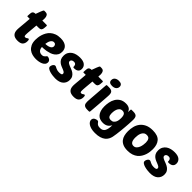

<svg xmlns="http://www.w3.org/2000/svg" viewBox="185 -1969 3379 3379"><g transform="rotate(45 1874.5 -279.5)"><path d="M256 -415Q253 -377 249.5 -340Q246 -303 243 -270Q240 -237 238.5 -211Q237 -185 237 -171Q237 -145 243 -136.5Q249 -128 263 -128Q274 -128 282 -132Q290 -136 297 -141Q304 -146 309.5 -150Q315 -154 322 -154Q329 -154 335 -146Q341 -138 341 -109Q341 -54 311 -22Q281 10 208 10Q136 10 101.5 -23.5Q67 -57 67 -126Q67 -141 68.5 -161.5Q70 -182 73 -215Q76 -248 80.5 -296Q85 -344 90 -415H37Q29 -415 27.5 -418.5Q26 -422 26 -429L29 -480Q30 -493 32.5 -505.5Q35 -518 42.5 -528Q50 -538 64 -544Q78 -550 101 -550Q108 -568 117 -593Q126 -618 135 -641.5Q144 -665 152.5 -681Q161 -697 168 -697H197Q239 -697 255 -671Q271 -645 271 -609Q271 -589 268 -550H373Q389 -550 389 -536L385 -482Q383 -452 368.5 -433.5Q354 -415 309 -415Z M664 10Q620 10 576.5 -1Q533 -12 498.5 -39Q464 -66 442 -111Q420 -156 420 -224Q420 -249 424 -284Q428 -319 439.5 -356Q451 -393 471.5 -429.5Q492 -466 525 -495Q558 -524 605 -542Q652 -560 717 -560Q769 -560 805 -548Q841 -536 863 -515.5Q885 -495 895 -468Q905 -441 905 -410Q905 -364 886.5 -332Q868 -300 838.5 -278.5Q809 -257 773 -245Q737 -233 702 -226.5Q667 -220 637.5 -218.5Q608 -217 592 -217Q592 -198 597.5 -179.5Q603 -161 614 -147Q625 -133 643 -124Q661 -115 687 -115Q713 -115 727.5 -123.5Q742 -132 751 -142.5Q760 -153 766.5 -161.5Q773 -170 784 -170Q789 -170 801.5 -167.5Q814 -165 827 -157Q840 -149 850 -135Q860 -121 860 -99Q860 -70 842 -49Q824 -28 795.5 -15Q767 -2 732 4Q697 10 664 10ZM683 -427Q661 -427 645.5 -414.5Q630 -402 619.5 -383Q609 -364 603.5 -341Q598 -318 595 -297Q657 -298 695.5 -318Q734 -338 734 -375Q734 -395 721.5 -411Q709 -427 683 -427Z M1198 -560Q1283 -560 1323 -526.5Q1363 -493 1363 -441Q1363 -397 1335.5 -374Q1308 -351 1256 -351Q1242 -351 1237 -354Q1232 -357 1232 -365Q1232 -374 1230.5 -385.5Q1229 -397 1223.5 -407.5Q1218 -418 1206.5 -425Q1195 -432 1174 -432Q1146 -432 1129 -418.5Q1112 -405 1112 -385Q1112 -364 1129.5 -351.5Q1147 -339 1173.5 -328Q1200 -317 1231 -305.5Q1262 -294 1288.5 -275Q1315 -256 1332.5 -227.5Q1350 -199 1350 -154Q1350 -82 1299 -36Q1248 10 1146 10Q1118 10 1081.5 5.5Q1045 1 1012 -8.5Q979 -18 956.5 -34Q934 -50 934 -74Q934 -83 937.5 -96Q941 -109 948.5 -121Q956 -133 966.5 -141.5Q977 -150 992 -150Q1004 -150 1014 -144Q1024 -138 1037.5 -131.5Q1051 -125 1071 -119Q1091 -113 1124 -113Q1149 -113 1168.5 -119Q1188 -125 1188 -146Q1188 -165 1172 -176.5Q1156 -188 1131.5 -198Q1107 -208 1078.5 -219.5Q1050 -231 1025.5 -250Q1001 -269 985 -298.5Q969 -328 969 -375Q969 -426 989.5 -461.5Q1010 -497 1042.5 -519Q1075 -541 1116 -550.5Q1157 -560 1198 -560Z M1650 -415Q1647 -377 1643.5 -340Q1640 -303 1637 -270Q1634 -237 1632.5 -211Q1631 -185 1631 -171Q1631 -145 1637 -136.5Q1643 -128 1657 -128Q1668 -128 1676 -132Q1684 -136 1691 -141Q1698 -146 1703.5 -150Q1709 -154 1716 -154Q1723 -154 1729 -146Q1735 -138 1735 -109Q1735 -54 1705 -22Q1675 10 1602 10Q1530 10 1495.5 -23.5Q1461 -57 1461 -126Q1461 -141 1462.5 -161.5Q1464 -182 1467 -215Q1470 -248 1474.5 -296Q1479 -344 1484 -415H1431Q1423 -415 1421.5 -418.5Q1420 -422 1420 -429L1423 -480Q1424 -493 1426.5 -505.5Q1429 -518 1436.5 -528Q1444 -538 1458 -544Q1472 -550 1495 -550Q1502 -568 1511 -593Q1520 -618 1529 -641.5Q1538 -665 1546.5 -681Q1555 -697 1562 -697H1591Q1633 -697 1649 -671Q1665 -645 1665 -609Q1665 -589 1662 -550H1767Q1783 -550 1783 -536L1779 -482Q1777 -452 1762.5 -433.5Q1748 -415 1703 -415Z M1937 0Q1906 0 1886.5 -6.5Q1867 -13 1855.5 -25Q1844 -37 1839.5 -54.5Q1835 -72 1835 -95Q1835 -110 1836.5 -137.5Q1838 -165 1842 -213.5Q1846 -262 1851.5 -336.5Q1857 -411 1865 -521Q1866 -543 1870 -547Q1873 -550 1886 -550H1925Q1956 -550 1975.5 -544Q1995 -538 2006.5 -526Q2018 -514 2022.5 -497Q2027 -480 2027 -459Q2027 -444 2025 -414Q2023 -384 2019.5 -332.5Q2016 -281 2010 -204.5Q2004 -128 1995 -20Q1994 -8 1990 -4Q1986 0 1973 0ZM1866 -668Q1866 -708 1895 -731Q1924 -754 1973 -754Q2016 -754 2035.5 -736.5Q2055 -719 2055 -690Q2055 -653 2027.5 -628.5Q2000 -604 1947 -604Q1866 -604 1866 -668Z M2442 -118Q2417 -73 2381 -51.5Q2345 -30 2291 -30Q2250 -30 2216 -43Q2182 -56 2158 -84Q2134 -112 2120.5 -154.5Q2107 -197 2107 -256Q2107 -304 2117 -357.5Q2127 -411 2153.5 -456Q2180 -501 2226 -530.5Q2272 -560 2344 -560Q2374 -560 2395.5 -553.5Q2417 -547 2432.5 -536Q2448 -525 2457.5 -510Q2467 -495 2472 -478Q2472 -477 2472.5 -485.5Q2473 -494 2474 -505Q2475 -516 2475.5 -526.5Q2476 -537 2476 -540Q2477 -550 2489 -550H2535Q2587 -550 2610.5 -528.5Q2634 -507 2634 -447Q2634 -439 2633 -410.5Q2632 -382 2629.5 -342Q2627 -302 2623 -253.5Q2619 -205 2614 -156Q2609 -107 2603 -62Q2597 -17 2590 17Q2583 51 2566 83Q2549 115 2518 140Q2487 165 2438.5 180Q2390 195 2320 195Q2267 195 2227.5 185Q2188 175 2162 158.5Q2136 142 2122.5 121Q2109 100 2109 79Q2109 60 2117 46Q2125 32 2138 23Q2151 14 2166.5 9.5Q2182 5 2196 5Q2213 5 2221 15Q2229 25 2239 37.5Q2249 50 2267 60Q2285 70 2323 70Q2389 70 2415.5 21.5Q2442 -27 2442 -118ZM2358 -163Q2394 -163 2414.5 -180Q2435 -197 2446 -221Q2457 -245 2460 -271Q2463 -297 2463 -316Q2463 -376 2444.5 -401.5Q2426 -427 2389 -427Q2352 -427 2331 -407Q2310 -387 2299.5 -359.5Q2289 -332 2286 -304.5Q2283 -277 2283 -262Q2283 -212 2300 -187.5Q2317 -163 2358 -163Z M2946 10Q2877 10 2831.5 -9.5Q2786 -29 2759 -63Q2732 -97 2721 -142.5Q2710 -188 2710 -240Q2710 -300 2724.5 -357.5Q2739 -415 2774 -460Q2809 -505 2866.5 -532.5Q2924 -560 3010 -560Q3136 -560 3190.5 -498.5Q3245 -437 3245 -326Q3245 -295 3240.5 -257.5Q3236 -220 3223.5 -183Q3211 -146 3189.5 -111Q3168 -76 3135 -49Q3102 -22 3055.5 -6Q3009 10 2946 10ZM2993 -427Q2955 -427 2932.5 -407.5Q2910 -388 2898.5 -360.5Q2887 -333 2883.5 -302.5Q2880 -272 2880 -251Q2880 -185 2901 -154Q2922 -123 2961 -123Q2996 -123 3018.5 -145Q3041 -167 3053.5 -198Q3066 -229 3070.5 -263Q3075 -297 3075 -320Q3075 -370 3056.5 -398.5Q3038 -427 2993 -427Z M3553 -560Q3638 -560 3678 -526.5Q3718 -493 3718 -441Q3718 -397 3690.5 -374Q3663 -351 3611 -351Q3597 -351 3592 -354Q3587 -357 3587 -365Q3587 -374 3585.5 -385.5Q3584 -397 3578.5 -407.5Q3573 -418 3561.5 -425Q3550 -432 3529 -432Q3501 -432 3484 -418.5Q3467 -405 3467 -385Q3467 -364 3484.5 -351.5Q3502 -339 3528.5 -328Q3555 -317 3586 -305.5Q3617 -294 3643.5 -275Q3670 -256 3687.5 -227.5Q3705 -199 3705 -154Q3705 -82 3654 -36Q3603 10 3501 10Q3473 10 3436.5 5.5Q3400 1 3367 -8.5Q3334 -18 3311.5 -34Q3289 -50 3289 -74Q3289 -83 3292.5 -96Q3296 -109 3303.5 -121Q3311 -133 3321.5 -141.5Q3332 -150 3347 -150Q3359 -150 3369 -144Q3379 -138 3392.5 -131.5Q3406 -125 3426 -119Q3446 -113 3479 -113Q3504 -113 3523.5 -119Q3543 -125 3543 -146Q3543 -165 3527 -176.5Q3511 -188 3486.5 -198Q3462 -208 3433.5 -219.5Q3405 -231 3380.5 -250Q3356 -269 3340 -298.5Q3324 -328 3324 -375Q3324 -426 3344.5 -461.5Q3365 -497 3397.5 -519Q3430 -541 3471 -550.5Q3512 -560 3553 -560Z"/></g></svg>

Font: PoetsenOne
Style: Regular
Weight: 400
Designer: Rodrigo Fuenzalida, Pablo Impallari
Foundry: Pablo Impallari, Rodrigo Fuenzalida
Version: Version 1.000; ttfautohint (v0.8) -G 200 -r 50